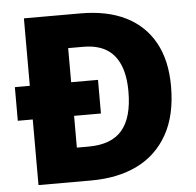

<svg xmlns="http://www.w3.org/2000/svg" viewBox="-51 -766 836 819"><g transform="rotate(-5 366.5 -357.0)"><path d="M323 -714Q437 -714 516.5 -674.5Q596 -635 638.5 -558.5Q681 -482 681 -371Q681 -247 634.5 -164.5Q588 -82 504.5 -41Q421 0 306 0H81V-281H17V-425H81V-714ZM322 -571H258V-425H373V-281H258V-145H308Q406 -145 452 -199Q498 -253 498 -364Q498 -434 478 -480Q458 -526 419.5 -548.5Q381 -571 322 -571Z"/></g></svg>

Font: Noto Sans Oriya ExtraBold
Style: Regular
Weight: 800
Version: Version 2.003